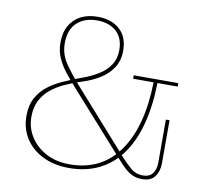

<svg xmlns="http://www.w3.org/2000/svg" viewBox="-78 -780 951 878"><g transform="rotate(10 397.0 -341.0)"><path d="M695 -284H712V-84Q712 -47 693.5 -22Q675 3 634 3Q608 3 588.5 -6.5Q569 -16 553 -31Q537 -46 522 -63L257 -360Q234 -386 211.5 -414Q189 -442 174 -475Q159 -508 159 -548Q159 -594 177.5 -626.5Q196 -659 229 -676Q262 -693 307 -693Q371 -693 409.5 -658.5Q448 -624 448 -560Q448 -514 426.5 -481Q405 -448 370 -426Q335 -404 292 -390L274 -384Q241 -373 207.5 -357.5Q174 -342 147 -320Q120 -298 103.5 -266Q87 -234 87 -190Q87 -139 114 -97Q141 -55 188 -30.5Q235 -6 296 -6Q444 -6 525 -121Q606 -236 610 -442H515V-458H722V-442H628Q626 -336 604 -252Q582 -168 540.5 -109.5Q499 -51 437.5 -20Q376 11 296 11Q228 11 175.5 -14.5Q123 -40 93.5 -85.5Q64 -131 64 -190Q64 -239 82.5 -273.5Q101 -308 131.5 -331.5Q162 -355 198 -371Q234 -387 268 -400L287 -407Q326 -421 358.5 -441Q391 -461 410.5 -490Q430 -519 430 -560Q430 -616 396.5 -646Q363 -676 307 -676Q249 -676 214 -643.5Q179 -611 179 -548Q179 -497 207.5 -455.5Q236 -414 272 -373L536 -76Q557 -53 580 -33.5Q603 -14 634 -14Q666 -14 680.5 -33.5Q695 -53 695 -84Z"/></g></svg>

Font: Montagu Slab 144pt Thin
Style: Regular
Weight: 250
Version: Version 1.000